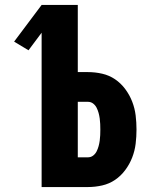

<svg xmlns="http://www.w3.org/2000/svg" viewBox="-20 -755 640 775"><path d="M148 0V-623L95 -552L37 -587L148 -735H294V-464H335Q364 -464 392.5 -457.5Q421 -451 444.5 -435Q468 -419 485.5 -395.5Q503 -372 513.5 -345Q524 -318 527.5 -289.5Q531 -261 531 -232Q531 -203 527.5 -174.5Q524 -146 513.5 -119Q503 -92 485.5 -68.5Q468 -45 444.5 -29Q421 -13 392.5 -6.5Q364 0 335 0ZM294 -120H335Q347 -120 356 -127Q365 -134 370 -144Q375 -154 378 -165Q381 -176 382.5 -187Q384 -198 384.5 -209.5Q385 -221 385 -232Q385 -243 384.5 -254.5Q384 -266 382.5 -277Q381 -288 378 -299Q375 -310 370 -320Q365 -330 356 -337Q347 -344 335 -344H294Z"/></svg>

Font: Iosevka Aile Heavy
Style: Regular
Weight: 900
Designer: Belleve Invis
Foundry: Belleve Invis
Version: Version 31.1.0; ttfautohint (v1.8.4)